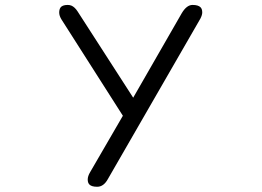

<svg xmlns="http://www.w3.org/2000/svg" viewBox="-20 -731 1040 763"><path d="M337.9 -46.4Q328.6 -30.8 328.6 -17.6Q328.6 -4.4 335.4 2.4Q344.2 11.2 366.2 11.2Q391.6 11.2 408.2 -18.6L776.4 -657.2Q783.7 -671.4 783.7 -681.6Q783.7 -695.3 776.9 -702.1Q767.6 -711.4 745.1 -711.4Q721.7 -711.4 702.1 -678.2L509.3 -342.8L288.1 -686Q277.3 -702.6 264.2 -708.5Q257.3 -711.4 249 -711.4Q226.6 -711.4 219.7 -699.7Q215.3 -692.9 215.3 -680.9Q215.3 -668.9 223.6 -654.8L468.3 -271Z"/></svg>

Font: YuPearl-ExtraLight
Style: ExtraLight
Weight: 200
Designer: Max Yao
Foundry: Max-Everyday
Version: Version 1.011; ttfautohint (v1.8.3)